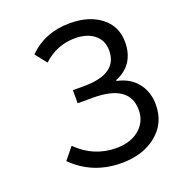

<svg xmlns="http://www.w3.org/2000/svg" viewBox="-137 -856 895 978"><g transform="rotate(-20 310.5 -367.0)"><path d="M94 -93 146 -157Q235 -68 357 -68Q432 -68 479 -105Q530 -146 530 -212Q530 -350 332 -350H249V-421H309Q492 -421 492 -548Q492 -604 451 -636Q412 -666 348 -666Q250 -666 176 -597L127 -659Q215 -747 350 -747Q454 -747 518 -697Q583 -647 583 -560Q583 -500 555 -457Q526 -414 474 -394V-389Q541 -375 579 -330Q621 -280 621 -208Q621 -105 544 -45Q471 13 357 13Q200 13 94 -93Z"/></g></svg>

Font: Source Han Sans Regular
Style: Regular
Weight: 400
Designer: Ryoko NISHIZUKA  (kana & ideographs); Paul D. Hunt (Latin, Greek & Cyrillic); Wenlong ZHANG  (bopomofo); Sandoll Communi
Foundry: Adobe Systems Incorporated
Version: Version 1.00 January 18, 2024, initial release